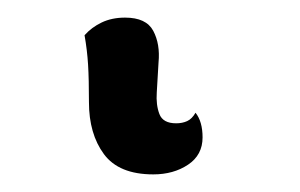

<svg xmlns="http://www.w3.org/2000/svg" viewBox="-20 27 341 218"><path d="M154 225Q115 225 98 202Q81 179 81 143Q81 117 80 100.5Q79 84 76 67Q84 58 95.5 52.5Q107 47 122 47Q146 47 154 62Q162 77 160 98L158 132Q157 146 161 156.5Q165 167 180 167Q187 167 192.5 164.5Q198 162 202 155Q210 165 210 183Q210 203 193.5 214Q177 225 154 225Z"/></svg>

Font: Arima SemiBold
Style: Regular
Weight: 600
Designer: Joana Correia and Natanael Gama
Foundry: NDISCOVER
Version: Version 1.101;gftools[0.9.23]